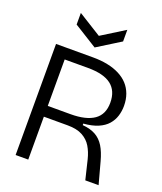

<svg xmlns="http://www.w3.org/2000/svg" viewBox="-157 -971 907 1072"><g transform="rotate(20 297.0 -435.0)"><path d="M65 0V-660H285Q332 -660 371.5 -652Q411 -644 442.5 -628Q474 -612 495.5 -588.5Q517 -565 528.5 -533.5Q540 -502 540 -464Q540 -433 531 -404Q522 -375 501.5 -351.5Q481 -328 446 -313Q411 -298 360 -294V-285Q407 -281 438 -263.5Q469 -246 489 -213.5Q509 -181 523 -129L558 0H479L451 -116Q441 -156 422.5 -187Q404 -218 370 -236.5Q336 -255 282 -255H140V0ZM140 -319H275Q367 -319 414.5 -352Q462 -385 462 -455Q462 -525 417 -560Q372 -595 279 -595H140ZM136 -870 274 -784 412 -870V-801L274 -715L136 -801Z"/></g></svg>

Font: Bricolage Grotesque 72pt Light
Style: Regular
Weight: 300
Designer: Mathieu Triay
Foundry: Atelier Triay
Version: Version 1.001;gftools[0.9.33.dev8+g029e19f]